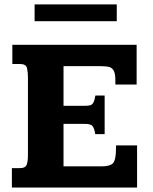

<svg xmlns="http://www.w3.org/2000/svg" viewBox="-20 -839 683 859"><path d="M33.2 0V-86.9H69.3Q94.7 -86.9 99.9 -103.5Q105 -120.1 105 -142.1V-493.7Q105 -515.6 100.8 -534.2Q96.7 -552.7 69.3 -552.7H35.2V-638.7H591.3V-460.9H496.1V-481Q496.1 -512.2 487.5 -525.1Q479 -538.1 463.9 -540.5Q448.7 -543 427.7 -543H264.2V-365.7H360.4Q375 -365.7 383.8 -368.2Q392.6 -370.6 397.9 -380.4Q403.3 -390.1 406.7 -411.6H448.2V-238.8H406.2Q400.9 -270.5 391.4 -277.6Q381.8 -284.7 360.4 -284.7H264.2V-94.7H434.6Q470.7 -94.7 484.6 -107.9Q498.5 -121.1 499 -172.9Q499 -174.8 499 -180.7Q499 -186.5 499 -188.5H593.3V0ZM134.8 -744.1V-819.3H502.4V-744.1Z"/></svg>

Font: Kameron
Style: Regular
Weight: 400
Designer: Vernon Adams
Foundry: Vernon Adams
Version: Version 1.100